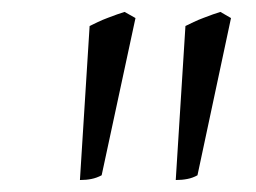

<svg xmlns="http://www.w3.org/2000/svg" viewBox="-20 -718 426 319"><path d="M148.9 -426.8Q140.6 -422.4 132.1 -420.7Q123.5 -418.9 112.8 -418.9L128.9 -674.8Q134.8 -677.7 142.6 -681.4Q150.4 -685.1 158.7 -688.2Q167 -691.4 174.6 -694.1Q182.1 -696.8 187 -698.2L205.1 -688ZM308.1 -426.8Q300.3 -422.4 291.5 -420.7Q282.7 -418.9 272 -418.9L288.1 -674.8Q293.9 -677.7 301.8 -681.4Q309.6 -685.1 317.9 -688.2Q326.2 -691.4 333.7 -694.1Q341.3 -696.8 346.2 -698.2L363.8 -688Z"/></svg>

Font: Gentium Plus
Style: Italic
Weight: 400
Italic angle: -8°
Designer: J. Victor Gaultney, Annie Olsen, Iska Routamaa
Foundry: SIL International
Version: Version 1.510